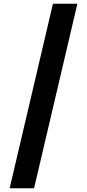

<svg xmlns="http://www.w3.org/2000/svg" viewBox="-20 -852 471 1037"><path d="M266 -832 32 165H164L398 -832Z"/></svg>

Font: Noto Sans Devanagari ExtraCondensed ExtraBold
Style: Regular
Weight: 800
Width: 2
Designer: Jelle Bosma - Monotype Design Team
Foundry: Monotype Imaging Inc.
Version: Version 2.004